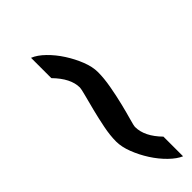

<svg xmlns="http://www.w3.org/2000/svg" viewBox="26 -559 608 608"><g transform="rotate(45 330.0 -255.0)"><path d="M99 -195Q107 -215 127.5 -236Q148 -257 174.5 -274Q201 -291 229 -302Q257 -313 281 -313Q308 -313 341.5 -307Q375 -301 405.5 -293.5Q436 -286 458.5 -279.5Q481 -273 487 -273Q529 -273 572 -315H660Q652 -296 631.5 -275Q611 -254 584.5 -237Q558 -220 529.5 -209Q501 -198 477 -198Q450 -198 417.5 -204.5Q385 -211 355.5 -218.5Q326 -226 303.5 -232Q281 -238 275 -238Q234 -238 190 -195Z"/></g></svg>

Font: Perun
Style: Italic
Weight: 400
Italic angle: -12°
Foundry: Copyright (c) Stefan Peev, Context Ltd, 2016
Version: Version 1.027